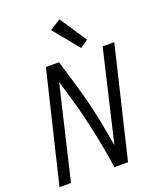

<svg xmlns="http://www.w3.org/2000/svg" viewBox="-166 -1031 937 1132"><g transform="rotate(-20 302.0 -465.0)"><path d="M8 0 175 -693H257Q280 -618 297 -561Q314 -504 327 -456Q340 -408 351 -360Q362 -312 373 -255Q384 -198 397 -122L531 -693H604L438 0H353Q337 -104 320.5 -186Q304 -268 287.5 -335.5Q271 -403 253.5 -463Q236 -523 218 -583L80 0ZM409 -727 278 -887 346 -930 458 -762Z"/></g></svg>

Font: Ubuntu Sans Mono
Style: Italic
Weight: 400
Italic angle: -13.5°
Monospace: yes
Designer: Dalton Maag Ltd
Foundry: Dalton Maag Ltd
Version: Version 1.006